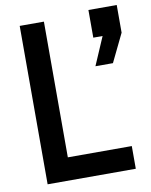

<svg xmlns="http://www.w3.org/2000/svg" viewBox="-84 -812 686 875"><g transform="rotate(-10 258.5 -375.0)"><path d="M177 -733V-105H473V0H65V-733ZM386 -750H517V-622L454 -492H373L429 -622H386Z"/></g></svg>

Font: Kreadon Light
Style: Bold
Weight: 600
Designer: Reiya WATANABE
Foundry: StudioGnu
Version: Version 1.003; ttfautohint (v1.8.4.7-5d5b);gftools[0.9.32]